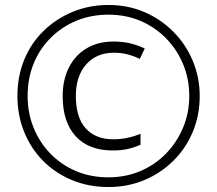

<svg xmlns="http://www.w3.org/2000/svg" viewBox="-20 -743 872 772"><path d="M416 9Q336 9 269 -19Q202 -47 153 -96.5Q104 -146 77 -213Q50 -280 50 -357Q50 -436 77.5 -503Q105 -570 155.5 -619Q206 -668 272.5 -695.5Q339 -723 416 -723Q494 -723 560.5 -694.5Q627 -666 677 -615.5Q727 -565 755 -498.5Q783 -432 783 -357Q783 -279 755 -212.5Q727 -146 677 -96.5Q627 -47 560.5 -19Q494 9 416 9ZM416 -30Q485 -30 544 -55Q603 -80 647 -125Q691 -170 716 -229.5Q741 -289 741 -357Q741 -424 717 -483Q693 -542 649 -587.5Q605 -633 546 -658.5Q487 -684 416 -684Q346 -684 287 -659.5Q228 -635 183.5 -590.5Q139 -546 115 -486.5Q91 -427 91 -357Q91 -290 114.5 -231Q138 -172 181.5 -126.5Q225 -81 284.5 -55.5Q344 -30 416 -30ZM433 -138Q337 -138 284.5 -195Q232 -252 232 -357Q232 -422 257 -471.5Q282 -521 328 -548.5Q374 -576 437 -576Q474 -576 504.5 -568.5Q535 -561 562 -548L542 -506Q518 -518 492.5 -524.5Q467 -531 438 -531Q368 -531 326.5 -484Q285 -437 285 -357Q285 -271 324.5 -227Q364 -183 435 -183Q464 -183 491 -188.5Q518 -194 545 -205V-161Q520 -150 494 -144Q468 -138 433 -138Z"/></svg>

Font: Noto Sans Light
Style: Italic
Weight: 300
Italic angle: -12°
Designer: Monotype Design Team
Foundry: Monotype Imaging Inc.
Version: Version 2.013; ttfautohint (v1.8.4.7-5d5b)